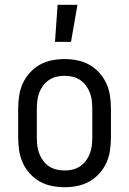

<svg xmlns="http://www.w3.org/2000/svg" viewBox="-20 -775 540 803"><path d="M250 8Q223 8 196 2.5Q169 -3 146 -16Q123 -29 104.5 -49.5Q86 -70 75 -94.5Q64 -119 60 -146Q56 -173 56 -200V-320Q56 -347 60 -374Q64 -401 75 -425.5Q86 -450 104.5 -470.5Q123 -491 146 -504Q169 -517 196 -522.5Q223 -528 250 -528Q277 -528 304 -522.5Q331 -517 354 -504Q377 -491 395.5 -470.5Q414 -450 425 -425.5Q436 -401 440 -374Q444 -347 444 -320V-200Q444 -173 440 -146Q436 -119 425 -94.5Q414 -70 395.5 -49.5Q377 -29 354 -16Q331 -3 304 2.5Q277 8 250 8ZM250 -62Q267 -62 284 -66Q301 -70 315 -79.5Q329 -89 339.5 -103Q350 -117 356 -133Q362 -149 364 -166Q366 -183 366 -200V-320Q366 -337 364 -354Q362 -371 356 -387Q350 -403 339.5 -417Q329 -431 315 -440.5Q301 -450 284 -454Q267 -458 250 -458Q233 -458 216 -454Q199 -450 185 -440.5Q171 -431 160.5 -417Q150 -403 144 -387Q138 -371 136 -354Q134 -337 134 -320V-200Q134 -183 136 -166Q138 -149 144 -133Q150 -117 160.5 -103Q171 -89 185 -79.5Q199 -70 216 -66Q233 -62 250 -62ZM210 -600 221 -755H304L277 -600Z"/></svg>

Font: Iosevka Curly
Style: Regular
Weight: 400
Monospace: yes
Designer: Belleve Invis
Foundry: Belleve Invis
Version: Version 22.1.2; ttfautohint (v1.8.4)